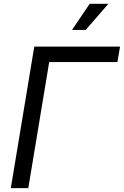

<svg xmlns="http://www.w3.org/2000/svg" viewBox="-20 -967 637 987"><path d="M597.2 -727.5 583.5 -647.9H232.9L125.5 0H35.6L156.2 -727.5ZM350.1 -813 440.9 -947.3H537.1L420.4 -813Z"/></svg>

Font: Inter 24pt
Style: Italic
Weight: 400
Italic angle: -9.3988°
Designer: Rasmus Andersson
Foundry: rsms
Version: Version 4.001;git-66647c0bb